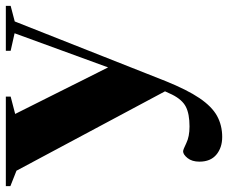

<svg xmlns="http://www.w3.org/2000/svg" viewBox="-97 -470 782 658"><g transform="rotate(-90 294.0 -141.0)"><path d="M153.5 229.5Q117 229.5 93 209.5Q69 189.5 69 151.5Q69 126 81.2 110.8Q93.5 95.5 104.5 95.5Q110 95.5 132.5 106.5Q155 117.5 189.5 117.5Q232.5 117.5 257 105Q281.5 92.5 299 57.5L310 33.5L38 -475.5L-15 -496.5V-512H292V-495.5L232.5 -480L392 -161.5L509 -482L449 -495.5V-512H603V-495.5L549.5 -481.5L345.5 34.5Q315.5 109 286.8 151.5Q258 194 225.8 211.8Q193.5 229.5 153.5 229.5Z"/></g></svg>

Font: Newsreader 72pt
Style: Bold
Weight: 700
Designer: Hugues Gentile
Foundry: Production Type
Version: Version 1.003; ttfautohint (v1.8.3)